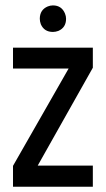

<svg xmlns="http://www.w3.org/2000/svg" viewBox="-20 -708 401 728"><path d="M130.9 -636.7Q130.9 -670.9 161.1 -683.6Q170.9 -687.5 180.7 -687.5Q213.9 -687.5 226.6 -656.2Q230.5 -646.5 230.5 -636.7Q230.5 -603.5 201.2 -590.8Q190.4 -586.9 180.7 -586.9Q147.5 -586.9 134.8 -616.2Q130.9 -627 130.9 -636.7ZM29.3 0V-79.1L240.2 -448.2H29.3V-527.3H332V-451.2L123 -80.1H332V0Z"/></svg>

Font: Post No Bills Colombo SemiBold
Style: Regular
Weight: 600
Designer: Kosala Senevirathne, Siva Puranthara, Lasantha Premarathna, Tharique Azeez
Foundry: Mooniak
Version: Version 1.220 ; ttfautohint (v1.6)